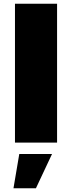

<svg xmlns="http://www.w3.org/2000/svg" viewBox="-20 -762 385 1026"><path d="M60 -742V0H285V-742ZM83 61 52 244H172L258 61Z"/></svg>

Font: Montserrat arm Black
Style: Regular
Weight: 900
Designer: Julieta Ulanovsky
Foundry: Julieta Ulanovsky
Version: Version 6.000;PS 006.000;hotconv 1.0.88;makeotf.lib2.5.64775